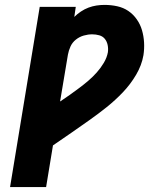

<svg xmlns="http://www.w3.org/2000/svg" viewBox="-20 -763 640 783"><path d="M21 0 142 -735H289L283 -694Q295 -706 310 -716Q325 -726 341 -732Q357 -738 373.5 -740.5Q390 -743 406 -743Q433 -743 458 -737.5Q483 -732 503 -718.5Q523 -705 537.5 -684.5Q552 -664 559 -640Q566 -616 567.5 -590Q569 -564 565 -538Q558 -497 535 -458Q512 -419 481 -386.5Q450 -354 415 -326Q380 -298 343 -272Q306 -246 269.5 -220.5Q233 -195 196 -170L168 0ZM225 -349Q245 -362 264.5 -376Q284 -390 303.5 -404.5Q323 -419 341 -434.5Q359 -450 375 -468Q391 -486 403.5 -507Q416 -528 420 -550Q422 -565 419 -579.5Q416 -594 407.5 -604.5Q399 -615 385 -619Q371 -623 356 -623Q339 -623 321.5 -618Q304 -613 289.5 -601.5Q275 -590 267.5 -573.5Q260 -557 257 -540Z"/></svg>

Font: Iosevka Heavy Extended
Style: Italic
Weight: 900
Width: 7
Italic angle: -9°
Monospace: yes
Designer: Belleve Invis
Foundry: Belleve Invis
Version: Version 32.5.0; ttfautohint (v1.8.4)